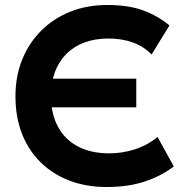

<svg xmlns="http://www.w3.org/2000/svg" viewBox="-20 -735 738 770"><path d="M407.5 15Q326 15 259 -10.5Q192 -36 143.2 -83.8Q94.5 -131.5 68.2 -198.5Q42 -265.5 42 -348.5Q42 -429 69 -496Q96 -563 145.5 -612.2Q195 -661.5 262.2 -688.2Q329.5 -715 409.5 -715Q494.5 -715 553.5 -693.5Q612.5 -672 659.5 -633L588 -516.5Q556.5 -549 512.5 -564.8Q468.5 -580.5 414.5 -580.5Q360.5 -580.5 318 -564.5Q275.5 -548.5 245.8 -518.5Q216 -488.5 200.2 -446Q184.5 -403.5 184.5 -350.5Q184.5 -278 212.8 -226.2Q241 -174.5 293.2 -147.2Q345.5 -120 418.5 -120Q469 -120 518.8 -135.5Q568.5 -151 612 -185.5L677 -67.5Q627.5 -29.5 561 -7.2Q494.5 15 407.5 15ZM146 -304.5V-419.5H526.5V-304.5Z"/></svg>

Font: Geologica SemiBold
Style: Regular
Weight: 600
Designer: Sindre Bremnes, Frode Helland
Foundry: Monokrom Skriftforlag AS
Version: Version 1.010;gftools[0.9.28]